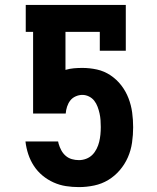

<svg xmlns="http://www.w3.org/2000/svg" viewBox="-20 -755 640 783"><path d="M302 8Q275 8 249 4Q223 0 198.5 -11Q174 -22 153.5 -39Q133 -56 118.5 -78Q104 -100 95.5 -125.5Q87 -151 84 -177V-178H217L219 -169Q223 -155 230 -142Q237 -129 248 -119.5Q259 -110 273 -106Q287 -102 302 -102Q317 -102 331.5 -107.5Q346 -113 356.5 -123.5Q367 -134 374 -148Q381 -162 384.5 -176.5Q388 -191 389.5 -206Q391 -221 391 -237Q391 -251 390 -265Q389 -279 386 -292.5Q383 -306 378 -319.5Q373 -333 364.5 -344Q356 -355 343 -361.5Q330 -368 316 -368Q302 -368 288.5 -362Q275 -356 266.5 -345Q258 -334 253.5 -320Q249 -306 248 -292H115V-625H85V-735H493V-548H387V-625H247V-470Q264 -475 281 -476.5Q298 -478 316 -478Q346 -478 375.5 -471.5Q405 -465 430.5 -448Q456 -431 474.5 -407Q493 -383 504 -354.5Q515 -326 519 -296Q523 -266 523 -236Q523 -205 518.5 -173.5Q514 -142 501.5 -113.5Q489 -85 468.5 -61Q448 -37 421.5 -21Q395 -5 364 1.5Q333 8 302 8Z"/></svg>

Font: Iosevka Curly Slab XBdEx
Style: Regular
Weight: 800
Width: 7
Monospace: yes
Designer: Belleve Invis
Foundry: Belleve Invis
Version: Version 11.0.0; ttfautohint (v1.8.3)